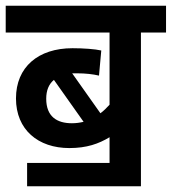

<svg xmlns="http://www.w3.org/2000/svg" viewBox="-20 -642 602 673"><path d="M75 -71V11H474V-528H562V-622H0V-528H364V-275C354 -264 343 -253 332 -245L233 -385C239 -385 245 -385 251 -385C279 -385 306 -382 327 -377L335 -465C314 -470 272 -473 234 -473C114 -473 36 -407 36 -297C36 -187 114 -123 223 -123C284 -123 326 -138 364 -161V-71ZM142 -296C142 -325 151 -347 169 -362L273 -215C260 -212 247 -210 232 -210C180 -210 142 -233 142 -296Z"/></svg>

Font: Noto Sans SemiCondensed SemiBold
Style: Italic
Weight: 600
Width: 4
Italic angle: -12°
Designer: Monotype Design Team
Foundry: Monotype Imaging Inc.
Version: Version 2.013